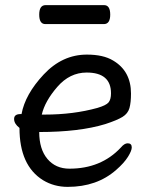

<svg xmlns="http://www.w3.org/2000/svg" viewBox="-20 -705 583 749"><path d="M155 -258Q266 -258 360 -284Q394 -294 403.5 -305.5Q413 -317 413 -341Q413 -422 318 -422Q252 -422 203.5 -366Q155 -310 143 -258ZM244 24Q191 24 148 -2Q56 -59 56 -206Q35 -222 35 -241Q35 -260 60 -260H64Q78 -337 150.5 -414.5Q223 -492 319 -492Q383 -492 421 -469Q491 -428 491 -340Q491 -305 485 -283.5Q479 -262 458 -249Q437 -236 391 -221Q290 -190 133 -190Q133 -123 165 -85Q197 -47 251 -47Q374 -47 451 -129Q465 -146 478 -146Q494 -146 494 -130Q494 -117 479 -93Q464 -69 433 -42Q358 24 244 24ZM385 -611H157Q133 -611 133 -648Q133 -685 158 -685H386Q410 -685 410 -648Q410 -611 385 -611Z"/></svg>

Font: ToneOZ-Pinyin-WenKai-Medium
Style: Medium
Weight: 700
Designer: Fontworks Inc.
Foundry: ToneOZ
Version: Version 0.240331